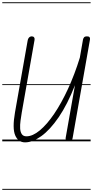

<svg xmlns="http://www.w3.org/2000/svg" viewBox="-25 -1250 822 1698"><path d="M197 9Q136 9 109.5 -52.8Q83 -114.5 107.5 -255.5L219.5 -891Q221.5 -902 226.2 -910.5Q231 -919 238.8 -923.8Q246.5 -928.5 256.5 -928.5Q270.5 -928 276.8 -919.2Q283 -910.5 280.5 -896.5L167.5 -255Q161.5 -219.5 156.5 -182.5Q151.5 -145.5 153.2 -114.2Q155 -83 167.8 -63.8Q180.5 -44.5 209 -44.5Q264 -44.5 327 -96.8Q390 -149 454 -243.2Q518 -337.5 576.5 -464.2Q635 -591 681 -740L709 -900Q711.5 -912 718.8 -920.2Q726 -928.5 743 -928.5Q761.5 -928.5 767.2 -921Q773 -913.5 770.5 -899L617 -28Q615 -13.5 605.8 -6.8Q596.5 0 585 0Q571 0 562 -7.8Q553 -15.5 556 -32.5L638 -496.5Q571 -325.5 494 -213.2Q417 -101 340.2 -46Q263.5 9 197 9ZM197 9Q136 9 109.5 -52.8Q83 -114.5 107.5 -255.5L219.5 -891Q221.5 -902 226.2 -910.5Q231 -919 238.8 -923.8Q246.5 -928.5 256.5 -928.5Q270.5 -928 276.8 -919.2Q283 -910.5 280.5 -896.5L167.5 -255Q161.5 -219.5 156.5 -182.5Q151.5 -145.5 153.2 -114.2Q155 -83 167.8 -63.8Q180.5 -44.5 209 -44.5Q264 -44.5 327 -96.8Q390 -149 454 -243.2Q518 -337.5 576.5 -464.2Q635 -591 681 -740L709 -900Q711.5 -912 718.8 -920.2Q726 -928.5 743 -928.5Q761.5 -928.5 767.2 -921Q773 -913.5 770.5 -899L617 -28Q615 -13.5 605.8 -6.8Q596.5 0 585 0Q571 0 562 -7.8Q553 -15.5 556 -32.5L638 -496.5Q571 -325.5 494 -213.2Q417 -101 340.2 -46Q263.5 9 197 9ZM-5 420.5H776.5V428.5H-5ZM-5 -16H776.5V0H-5ZM-5 -505.5H776.5V-497.5H-5ZM-5 -1230H776.5V-1222H-5Z"/></svg>

Font: Edu VIC WA NT Pre Guide
Style: Regular
Weight: 400
Designer: Tina and Corey Anderson, Eben Sorkin, Mirko Velimirovic
Foundry: Google for Education
Version: Version 1.000